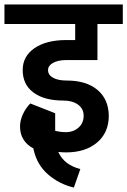

<svg xmlns="http://www.w3.org/2000/svg" viewBox="-55 -665 572 863"><path d="M243 -395Q206 -395 183.5 -382.5Q161 -370 161 -350Q161 -328 183.5 -315.5Q206 -303 245 -303Q333 -303 383 -261Q433 -219 434 -145Q434 -69 381.5 -24.5Q329 20 242 20H241Q227 20 207 18Q221 48 245 66.5Q269 85 306 95L277 178Q212 163 161.5 119.5Q111 76 96 7L95 2Q66 -13 50.5 -38Q35 -63 35 -96Q35 -122 47 -149.5Q59 -177 81 -200L193 -156V-77Q217 -71 241 -71Q275 -71 298 -91.5Q321 -112 321 -145Q321 -176 296 -194.5Q271 -213 230 -213Q144 -213 95.5 -249Q47 -285 47 -350Q47 -412 100 -448.5Q153 -485 243 -485H283V-557H-35V-645H497V-557H383V-395Z"/></svg>

Font: Akshar Medium
Style: Regular
Weight: 500
Designer: Tall Chai
Foundry: Tall Chai
Version: Version 1.000